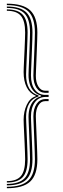

<svg xmlns="http://www.w3.org/2000/svg" viewBox="-20 -820 344 1042"><path d="M17.2 186V178.2Q84.5 178.2 113.8 147.1Q143 116 143 44.5Q143 31.8 142.1 7.1Q141.2 -17.5 140.1 -47.4Q139 -77.2 137.8 -106Q136.5 -134.8 135.6 -156.5Q134.8 -178.2 134.8 -185.8Q134.8 -215.8 142.9 -239Q151 -262.2 166.4 -277.2Q181.8 -292.2 203 -297.2V-301.2Q181.8 -306.5 166.4 -321.4Q151 -336.2 142.9 -359.6Q134.8 -383 134.8 -413Q134.8 -420.5 135.6 -442.1Q136.5 -463.8 137.8 -492.5Q139 -521.2 140.1 -551.2Q141.2 -581.2 142.1 -605.8Q143 -630.2 143 -643Q143 -714.8 113.8 -745.9Q84.5 -777 17.2 -777V-784.5Q91.8 -784.5 124 -751.6Q156.2 -718.8 156.2 -643Q156.2 -630.2 155.4 -605.4Q154.5 -580.5 153.4 -550.4Q152.2 -520.2 151 -491.1Q149.8 -462 148.9 -440.4Q148 -418.8 148 -411.5Q148 -361.5 169 -333.5Q190 -305.5 224.5 -305H243.8V-293.8H224.5Q189.5 -293 168.8 -263.9Q148 -234.8 148 -187.2Q148 -179.8 148.9 -158.1Q149.8 -136.5 151 -107.4Q152.2 -78.2 153.4 -48.1Q154.5 -18 155.4 6.9Q156.2 31.8 156.2 44.5Q156.2 120.2 124 153.1Q91.8 186 17.2 186ZM17.2 201.5V193.8Q98.8 193.8 134.1 159Q169.5 124.2 169.5 44.5Q169.5 31.8 168.6 6.6Q167.8 -18.5 166.6 -48.9Q165.5 -79.2 164.2 -108.5Q163 -137.8 162.1 -159.5Q161.2 -181.2 161.2 -188.5Q161.2 -229.8 178.2 -255.4Q195.2 -281 224.5 -282.2H243.8V-271H224.5Q202 -270.8 188.2 -248.2Q174.5 -225.8 174.5 -190Q174.5 -183 175.4 -161Q176.2 -139 177.5 -109.6Q178.8 -80.2 179.9 -49.6Q181 -19 181.9 6.4Q182.8 31.8 182.8 44.5Q182.8 128.5 144.2 165Q105.8 201.5 17.2 201.5ZM17.2 170.5V163Q70.5 163 93.5 135.5Q116.5 108 116.5 44.5Q116.5 32 115.6 9Q114.8 -14 113.6 -41.4Q112.5 -68.8 111.1 -95.4Q109.8 -122 109 -142Q108.2 -162 108.2 -169.8Q108.2 -215 125.4 -251.4Q142.5 -287.8 173.5 -297.2V-301.2Q141.8 -313 125 -346.4Q108.2 -379.8 108.2 -428.8Q108.2 -436.5 109 -456.6Q109.8 -476.8 111.1 -503.2Q112.5 -529.8 113.6 -557.1Q114.8 -584.5 115.6 -607.5Q116.5 -630.5 116.5 -643Q116.5 -706.5 93.5 -734Q70.5 -761.5 17.2 -761.5V-769Q77.5 -769 103.6 -739.9Q129.8 -710.8 129.8 -643Q129.8 -630.5 128.9 -606Q128 -581.5 126.9 -551.9Q125.8 -522.2 124.5 -493.6Q123.2 -465 122.4 -443.5Q121.5 -422 121.5 -414.2Q121.5 -369.8 138.2 -340.9Q155 -312 189.5 -301.8V-296.8Q155 -286.5 138.2 -257.6Q121.5 -228.8 121.5 -184.2Q121.5 -176.8 122.4 -155.2Q123.2 -133.8 124.5 -105Q125.8 -76.2 126.9 -46.6Q128 -17 128.9 7.5Q129.8 32 129.8 44.5Q129.8 112 103.6 141.2Q77.5 170.5 17.2 170.5ZM243.8 -316.2H224.5Q195.2 -317.5 178.2 -343.1Q161.2 -368.8 161.2 -410Q161.2 -417.2 162.1 -439Q163 -460.8 164.2 -490.1Q165.5 -519.5 166.6 -549.9Q167.8 -580.2 168.6 -605.2Q169.5 -630.2 169.5 -643Q169.5 -723 134.1 -757.6Q98.8 -792.2 17.2 -792.2V-800Q105.8 -800 144.2 -763.5Q182.8 -727 182.8 -643Q182.8 -630.2 181.9 -604.9Q181 -579.5 179.9 -549Q178.8 -518.5 177.5 -489Q176.2 -459.5 175.4 -437.5Q174.5 -415.5 174.5 -408.5Q174.5 -373 188.2 -350.5Q202 -328 224.5 -327.5H243.8Z"/></svg>

Font: Big Shoulders Inline Display Thin
Style: Regular
Weight: 400
Version: Version 2.002